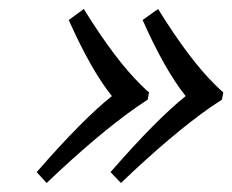

<svg xmlns="http://www.w3.org/2000/svg" viewBox="-20 -427 513 424"><path d="M390.1 -214.8Q344.2 -272 294.9 -382.8L329.1 -407.2Q398.9 -294.4 456.1 -238.8Q467.3 -227.5 473.1 -223.1L470.2 -207Q470.2 -207 445.8 -190.9Q359.9 -130.9 247.1 -22.9L224.1 -46.9Q325.2 -163.1 390.1 -214.8ZM227.1 -214.8Q181.2 -272 131.8 -382.8L165 -407.2Q234.9 -294.4 292 -238.8Q303.2 -227.5 309.1 -223.1L306.2 -207Q306.2 -207 282.2 -190.9Q196.3 -130.9 83 -22.9L61 -46.9Q162.1 -163.1 227.1 -214.8Z"/></svg>

Font: Linux Libertine
Style: Italic
Weight: 400
Italic angle: -12°
Designer: Philipp H. Poll
Foundry: Philipp H. Poll
Version: Version 5.1.6 ; ttfautohint (v0.9)